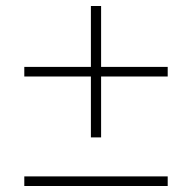

<svg xmlns="http://www.w3.org/2000/svg" viewBox="-20 -620 640 640"><path d="M283 -365H61V-397H283V-600H317V-397H539V-365H317V-162H283ZM61 -32H539V0H61Z"/></svg>

Font: Mona Sans VF XLt
Style: Regular
Weight: 200
Designer: Deni Anggara
Foundry: GitHub
Version: Version 2.000;Glyphs 3.2.3 (3260)